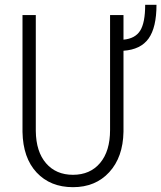

<svg xmlns="http://www.w3.org/2000/svg" viewBox="-20 -774 675 804"><path d="M497.1 -710.9V-607.9Q545.9 -612.3 566.9 -645.5Q587.9 -678.7 587.9 -753.9H635.3Q635.3 -659.2 602.3 -612.8Q569.3 -566.4 497.1 -561.5V-222.2Q495.1 -115.7 437.5 -53Q379.9 9.8 285.6 9.8Q190.9 9.8 133.5 -51.5Q76.2 -112.8 74.2 -221.7V-710.9H129.9V-225.6Q130.9 -138.7 172.9 -90.3Q214.8 -42 285.6 -42Q357.4 -42 399.2 -91.6Q440.9 -141.1 440.9 -229.5V-710.9Z"/></svg>

Font: MAUL Condensed Light
Style: Light
Weight: 300
Designer: MAUL
Version: Version 2.137; 2017; ttfautohint (v1.8.3)